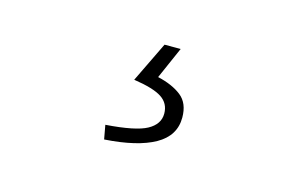

<svg xmlns="http://www.w3.org/2000/svg" viewBox="-46 -99 682 437"><g transform="rotate(15 295.0 120.0)"><path d="M220 242 214 209Q284 204 310.5 189.5Q337 175 337 150Q337 126 317.5 113Q298 100 251 93L297 -2H335L302 73Q337 81 358 97.5Q379 114 379 148Q379 191 338 214Q297 237 220 242Z"/></g></svg>

Font: Noto Sans TC ExtraLight
Style: Regular
Weight: 250
Designer: Ryoko NISHIZUKA  (kana, bopomofo & ideographs); Paul D. Hunt (Latin, Greek & Cyrillic); Sandoll Communications , Soo-you
Foundry: Adobe
Version: Version 2.004-H2;hotconv 1.0.118;makeotfexe 2.5.65603